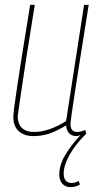

<svg xmlns="http://www.w3.org/2000/svg" viewBox="-20 -550 411 790"><path d="M270 220Q250 220 237 206.5Q224 193 224 168Q224 129 248 88.5Q272 48 311 6Q307 7 303 8.5Q299 10 296 10Q256 10 252 -34Q216 -12 184.5 -1Q153 10 118 10Q79 10 57 -10.5Q35 -31 35 -66Q35 -80 38.5 -108.5Q42 -137 50 -189.5Q58 -242 71 -325Q84 -408 104 -530H123Q102 -400 89 -316.5Q76 -233 69 -184.5Q62 -136 58.5 -112.5Q55 -89 54 -81Q53 -73 53 -69Q53 -41 70 -24Q87 -7 120 -7Q181 -7 252 -52L326 -530H345Q323 -393 309 -304Q295 -215 287 -163Q279 -111 275.5 -85.5Q272 -60 271 -51Q270 -42 270 -39Q270 -7 298 -7Q311 -7 331 -15L335 0Q290 44 266 87.5Q242 131 242 164Q242 184 251 193.5Q260 203 274 203Q283 203 290.5 200.5Q298 198 304 195L309 209Q293 220 270 220Z"/></svg>

Font: Georama SemiCondensed Thin
Style: Italic
Weight: 100
Width: 4
Italic angle: -9°
Designer: Jean-Baptiste Levee
Foundry: Production Type
Version: Version 1.000